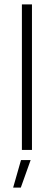

<svg xmlns="http://www.w3.org/2000/svg" viewBox="-20 -685 216 877"><path d="M80 0V-665H126V0ZM75 172H40L76 46H120Z"/></svg>

Font: Sulphur Point Light
Style: Regular
Weight: 300
Designer: Noponies / Dale Sattler
Foundry: Noponies
Version: Version 1.000; ttfautohint (v1.8)